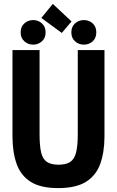

<svg xmlns="http://www.w3.org/2000/svg" viewBox="-20 -950 600 985"><path d="M278 15Q188 15 137 -17.5Q86 -50 65 -110Q44 -170 44 -251V-693H183V-260Q183 -202 191 -168Q199 -134 220.5 -119.5Q242 -105 280 -105Q319 -105 340.5 -119.5Q362 -134 370.5 -168.5Q379 -203 379 -261V-693H516V-251Q516 -170 494.5 -110Q473 -50 421.5 -17.5Q370 15 278 15ZM297 -781 192 -858 251 -930 347 -840ZM150 -721Q124 -721 105 -738Q86 -755 86 -784Q86 -813 105 -830Q124 -847 150 -847Q176 -847 195 -830Q214 -813 214 -784Q214 -755 195 -738Q176 -721 150 -721ZM410 -721Q384 -721 365 -738Q346 -755 346 -784Q346 -813 365 -830Q384 -847 410 -847Q437 -847 455.5 -830Q474 -813 474 -784Q474 -755 455.5 -738Q437 -721 410 -721Z"/></svg>

Font: Ubuntu Sans Mono
Style: Bold
Weight: 700
Monospace: yes
Designer: Dalton Maag Ltd
Foundry: Dalton Maag Ltd
Version: Version 1.006